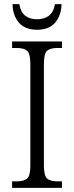

<svg xmlns="http://www.w3.org/2000/svg" viewBox="-20 -916 362 936"><path d="M39 0V-32H63Q96 -32 112 -45.5Q128 -59 128 -110V-603Q128 -655 112 -668.5Q96 -682 63 -682H39V-714H282V-682H259Q225 -682 209.5 -668.5Q194 -655 194 -603V-111Q194 -59 209.5 -45.5Q225 -32 259 -32H282V0ZM161 -771Q101 -771 71.5 -806.5Q42 -842 41 -896H74Q81 -856 103.5 -839Q126 -822 161 -822Q195 -822 218 -839Q241 -856 248 -896H280Q279 -842 249.5 -806.5Q220 -771 161 -771Z"/></svg>

Font: Noto Serif SemiCondensed Light
Style: Regular
Weight: 300
Width: 4
Designer: Monotype Design Team
Foundry: Monotype Imaging Inc.
Version: Version 2.013